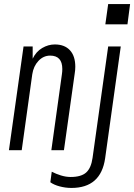

<svg xmlns="http://www.w3.org/2000/svg" viewBox="-20 -740 661 946"><path d="M24 0 96 -511H141V-451Q158 -486 188 -503.5Q218 -521 250 -521Q298 -521 324.5 -492.5Q351 -464 351 -411Q351 -395 348 -377L295 0H233L285 -374Q286 -381 286.5 -387Q287 -393 287 -400Q287 -466 227 -466Q194 -466 169.5 -440Q145 -414 139 -374L87 0ZM332 186Q303 186 274.5 178.5Q246 171 228 158L235 106Q256 117 280.5 124.5Q305 132 328 132Q380 132 404.5 110Q429 88 436 38L513 -511H575L498 40Q477 186 332 186ZM499 -620 513 -720H621L608 -620Z"/></svg>

Font: Chivo Mono Medium ExtraLight
Style: Italic
Weight: 250
Italic angle: -8.05°
Monospace: yes
Version: Version 1.008